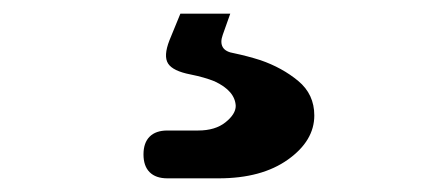

<svg xmlns="http://www.w3.org/2000/svg" viewBox="-20 -36 640 281"><path d="M225 225Q208 225 199 216Q190 207 190 190Q190 173 199 164Q208 155 225 155H270Q295 155 310 143Q325 131 325 119Q324 97 294 83Q279 77 259 73Q233 68 226 57Q219 46 228 23L244 -16H317L306 15Q302 26 306 33Q310 40 323 42Q342 46 361 52Q393 63 416.5 82.5Q440 102 440 133Q440 170 401.5 197.5Q363 225 300 225Z"/></svg>

Font: Maple Mono ExtraBold
Style: Regular
Weight: 800
Monospace: yes
Designer: subframe7536
Version: Version 7.000